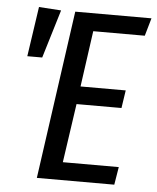

<svg xmlns="http://www.w3.org/2000/svg" viewBox="-51 -739 640 783"><g transform="rotate(5 269.0 -347.5)"><path d="M538 -689 517 -616H306L274 -387H459L448 -314H264L229 -73H458L446 0H129L226 -689ZM77 -695 168 -689 108 -491H47Z"/></g></svg>

Font: Fira Sans Extra Condensed
Style: Italic
Weight: 400
Width: 3
Italic angle: -8°
Designer: Carrois Corporate & Edenspiekermann AG
Foundry: Carrois Corporate GbR & Edenspiekermann AG
Version: Version 4.203